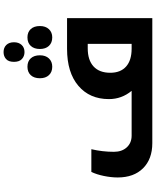

<svg xmlns="http://www.w3.org/2000/svg" viewBox="85 -990 904 1115"><g transform="rotate(-90 537.5 -432.0)"><path d="M264.2 0Q171.9 0 118.4 -53.7Q64.9 -107.4 64.9 -201.2Q64.9 -238.8 73.7 -281.5Q82.5 -324.2 97.2 -354H229Q213.9 -289.1 213.9 -223.1Q213.9 -176.8 239.7 -148.4Q265.6 -120.1 308.1 -120.1H567.9Q520 -178.2 520 -252Q520 -363.8 597.2 -429.4Q674.3 -495.1 812 -495.1H990.2V0ZM840.8 -120.1V-375H814.9Q746.6 -375 709.7 -341.3Q672.9 -307.6 672.9 -244.1Q672.9 -184.6 709 -152.3Q745.1 -120.1 813 -120.1ZM793 -742.2Q769 -742.2 752.7 -757.3Q736.3 -772.5 736.3 -803.2Q736.3 -835 752.7 -849.4Q769 -863.8 793 -863.8Q818.8 -863.8 834.5 -847.7Q850.1 -831.5 850.1 -803.2Q850.1 -775.9 834.7 -759Q819.3 -742.2 793 -742.2ZM708 -581.1Q677.2 -581.1 659.2 -600.3Q641.1 -619.6 641.1 -652.8Q641.1 -686.5 658.9 -705.8Q676.8 -725.1 708 -725.1Q739.3 -725.1 756.8 -705.8Q774.4 -686.5 774.4 -652.8Q774.4 -619.6 756.1 -600.3Q737.8 -581.1 708 -581.1ZM878.4 -581.1Q847.2 -581.1 829.1 -600.3Q811 -619.6 811 -652.8Q811 -686.5 828.9 -705.8Q846.7 -725.1 878.4 -725.1Q908.7 -725.1 926.5 -706.1Q944.3 -687 944.3 -652.8Q944.3 -619.6 926 -600.3Q907.7 -581.1 878.4 -581.1Z"/></g></svg>

Font: DroidArabicKufi-Bold
Style: Bold
Weight: 700
Designer: Pascal Zoghbi
Foundry: Ascender Corporation
Version: Version 1.00